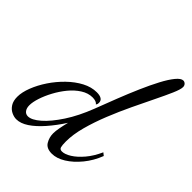

<svg xmlns="http://www.w3.org/2000/svg" viewBox="-226 -840 989 989"><g transform="rotate(45 268.5 -345.0)"><path d="M62 30Q45 30 26.5 21Q8 12 -4 -7Q-16 -26 -16 -56Q-16 -89 0 -130Q16 -171 43 -211.5Q70 -252 105.5 -286.5Q141 -321 180 -341.5Q219 -362 258 -362Q280 -362 292 -354.5Q304 -347 304 -331Q304 -327 303 -322.5Q302 -318 298 -314Q294 -321 284 -324.5Q274 -328 261 -328Q229 -328 198.5 -308.5Q168 -289 143 -258.5Q118 -228 99 -192.5Q80 -157 69.5 -124.5Q59 -92 59 -69Q59 -48 68.5 -35.5Q78 -23 94 -23Q121 -23 159 -56Q197 -89 237 -150Q277 -211 309 -294Q331 -352 354.5 -412Q378 -472 402 -527Q426 -582 449 -625.5Q472 -669 493 -694.5Q514 -720 530 -720Q539 -720 546 -713Q553 -706 553 -695Q553 -678 536.5 -640Q520 -602 494 -549Q468 -496 438.5 -434Q409 -372 383 -307.5Q357 -243 340.5 -182Q324 -121 324 -70Q324 -43 327.5 -31Q331 -19 346 -19Q367 -19 395 -36.5Q423 -54 451 -87Q479 -120 500 -167L515 -155Q495 -103 461.5 -62Q428 -21 390 2.5Q352 26 317 26Q278 26 263 1Q248 -24 248 -53Q248 -70 252.5 -94Q257 -118 264 -146Q232 -96 196.5 -55.5Q161 -15 127 7.5Q93 30 62 30Z"/></g></svg>

Font: Dancing Script Medium
Style: Regular
Weight: 500
Designer: Pablo Impallari
Foundry: Pablo Impallari
Version: Version 2.000